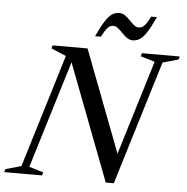

<svg xmlns="http://www.w3.org/2000/svg" viewBox="-84 -943 983 1008"><g transform="rotate(5 407.5 -438.5)"><path d="M569 -121.5 546 -106.5 711 -646 635.5 -668.5 640.5 -685H840L834.5 -668.5L752.5 -645.5L553 8H510.5L266.5 -631.5L285 -633L103.5 -39L179 -16.5L174 0H-25L-20 -16.5L62 -39.5L244 -635.5L165 -669L170 -685H354ZM702.5 -880.5Q677.5 -826 658.8 -797.5Q640 -769 623 -758.5Q606 -748 586.5 -748Q570 -748 555.8 -758Q541.5 -768 528.8 -781.5Q516 -795 503.5 -805Q491 -815 478.5 -815Q469.5 -815 460.5 -810.2Q451.5 -805.5 441.5 -792Q431.5 -778.5 418 -752.5H387.5Q413 -807 431.8 -835.5Q450.5 -864 467.5 -874.5Q484.5 -885 504 -885Q520.5 -885 534.8 -875Q549 -865 561.5 -851.5Q574 -838 586.5 -828Q599 -818 612.5 -818Q621.5 -818 630.5 -822.8Q639.5 -827.5 649.5 -841.2Q659.5 -855 672 -880.5Z"/></g></svg>

Font: Newsreader 36pt Medium
Style: Italic
Weight: 500
Italic angle: -17°
Designer: Hugues Gentile
Foundry: Production Type
Version: Version 1.003